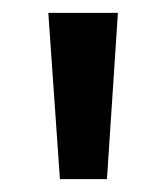

<svg xmlns="http://www.w3.org/2000/svg" viewBox="-20 -734 257 298"><path d="M163 -714 146 -456H73L55 -714Z"/></svg>

Font: Avrile Sans Condensed Medium
Style: Regular
Weight: 500
Width: 3
Designer: Monotype Design Team
Foundry: Monotype Imaging Inc.
Version: Version 2.001;September 10, 2019;FontCreator 11.5.0.2425 64-